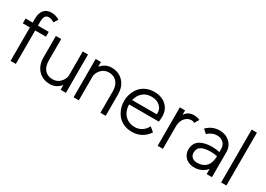

<svg xmlns="http://www.w3.org/2000/svg" viewBox="-5 -1454 3049 2202"><g transform="rotate(30 1519.5 -352.5)"><path d="M172.4 -507.3H315.4V-443.4H172.4V0H102.5V-443.4H8.8V-507.3H102.5V-560.5Q102.5 -581.5 105.7 -600.8Q108.9 -620.1 117.7 -641.6Q126.5 -663.1 140.9 -678.7Q155.3 -694.3 179.7 -704.6Q204.1 -714.8 235.8 -714.8Q288.1 -714.8 342.3 -684.1L307.6 -628.4Q263.7 -653.3 235.8 -653.3Q200.2 -653.3 186.3 -628.7Q172.4 -604 172.4 -560.5Z M835.4 -507.3V0H765.6V-63Q707.5 5.9 624.5 5.9Q528.8 5.9 469.2 -56.6Q409.7 -119.1 409.7 -224.6V-507.3H480V-224.6Q480 -143.6 518.8 -100.6Q557.6 -57.6 624.5 -57.6Q681.2 -57.6 719.5 -95.7Q757.8 -133.8 765.6 -182.1V-507.3Z M1006.8 -507.3V-444.3Q1064.9 -513.2 1147.9 -513.2Q1243.2 -513.2 1302.7 -450Q1362.3 -386.7 1362.3 -280.8V0H1292.5V-280.8Q1292.5 -361.8 1253.4 -405.8Q1214.4 -449.7 1147.9 -449.7Q1091.3 -449.7 1053 -411.6Q1014.6 -373.5 1006.8 -325.2V0H937V-507.3Z M1869.6 -153.8 1927.2 -106.9Q1895 -54.7 1839.6 -22.5Q1784.2 9.8 1712.4 9.8Q1651.4 9.8 1602.1 -12.7Q1552.7 -35.2 1522.2 -72.8Q1491.7 -110.4 1475.6 -157Q1459.5 -203.6 1459.5 -253.9Q1459.5 -304.2 1475.8 -350.8Q1492.2 -397.5 1522.5 -435.1Q1552.7 -472.7 1601.8 -495.1Q1650.9 -517.6 1710.9 -517.6Q1824.2 -517.6 1886.2 -444.3Q1914.1 -411.1 1923.8 -365.5Q1933.6 -319.8 1923.8 -247.1H1529.3Q1530.8 -193.8 1551.3 -150.9Q1571.8 -107.9 1613.5 -81.1Q1655.3 -54.2 1712.4 -54.2Q1765.1 -54.2 1805.4 -80.3Q1845.7 -106.4 1869.6 -153.8ZM1535.2 -308.1H1860.8Q1868.2 -372.1 1825.2 -412.8Q1782.2 -453.6 1710.9 -453.6Q1640.1 -453.6 1594.7 -413.3Q1549.3 -373 1535.2 -308.1Z M2120.1 -508.8V-448.7Q2156.7 -513.2 2240.2 -513.2Q2277.3 -513.2 2316.4 -496.6L2281.2 -435.5Q2264.2 -448.7 2240.2 -448.7Q2194.3 -448.7 2158.9 -410.9Q2123.5 -373 2120.1 -305.7V0H2050.3V-508.8Z M2461.4 -393.6 2412.6 -436.5Q2481 -508.8 2582.5 -508.8Q2661.6 -508.8 2715.6 -459Q2769.5 -409.2 2769.5 -329.1V0H2699.7V-67.9Q2633.3 5.9 2536.6 5.9Q2497.1 5.9 2465.3 -7.1Q2433.6 -20 2414.6 -41Q2395.5 -62 2385.7 -86.7Q2376 -111.3 2376 -136.7Q2376 -183.6 2394 -217Q2412.1 -250.5 2444.6 -268.6Q2477.1 -286.6 2514.9 -294.7Q2552.7 -302.7 2599.1 -302.7Q2653.8 -302.7 2699.7 -292V-329.1Q2699.7 -383.3 2667.2 -414.1Q2634.8 -444.8 2582.5 -444.8Q2519 -444.8 2461.4 -393.6ZM2613.3 -246.1Q2530.3 -246.1 2488.3 -221.4Q2446.3 -196.8 2446.3 -136.7Q2446.3 -103.5 2469.5 -80.6Q2492.7 -57.6 2536.6 -57.6Q2616.2 -57.6 2658 -104.2Q2699.7 -150.9 2699.7 -237.3Q2653.8 -246.1 2613.3 -246.1Z M2891.1 0V-700.2H2960.9V0Z"/></g></svg>

Font: LilGrotesk
Style: Regular
Weight: 400
Designer: BSozoo
Foundry: BSozoo
Version: Version 1.004;PS 001.004;hotconv 1.0.70;makeotf.lib2.5.58329